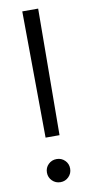

<svg xmlns="http://www.w3.org/2000/svg" viewBox="-85 -764 382 807"><g transform="rotate(-10 105.5 -360.5)"><path d="M76.2 -188 71.8 -727.5H139.6L135.7 -188ZM106 7.3Q85 7.3 70.6 -7.1Q56.2 -21.5 56.2 -42Q56.2 -63 70.6 -77.1Q85 -91.3 106 -91.3Q126.5 -91.3 140.9 -77.1Q155.3 -63 155.3 -42Q155.3 -21.5 140.9 -7.1Q126.5 7.3 106 7.3Z"/></g></svg>

Font: Inter Display Light
Style: Regular
Weight: 300
Designer: Rasmus Andersson
Foundry: rsms
Version: Version 4.000;git-a52131595